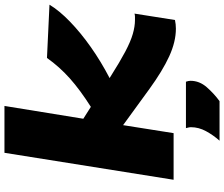

<svg xmlns="http://www.w3.org/2000/svg" viewBox="-90 -690 981 840"><g transform="rotate(-90 400.0 -269.5)"><path d="M34 0 152 -740H357L301 -395L353 -362Q427 -409 477.5 -454Q528 -499 567 -554L800 -543Q774 -500 726 -453.5Q678 -407 615 -362.5Q552 -318 479 -280L487 -275Q550 -235 594.5 -211.5Q639 -188 672 -178.5Q705 -169 733 -169Q740 -169 747 -169Q754 -169 761 -171L733 6Q714 10 695 10Q638 10 574.5 -19Q511 -48 431 -106L273 -221L238 0ZM260 54H463Q467 65 467 74Q467 113 439 145Q411 177 378 201H205Q229 174 246.5 142Q264 110 264 76Q264 70 262.5 64.5Q261 59 260 54Z"/></g></svg>

Font: Georama ExtraExtended
Style: Bold Italic
Weight: 700
Width: 8
Italic angle: -9°
Designer: Jean-Baptiste Levee
Foundry: Production Type
Version: Version 1.000